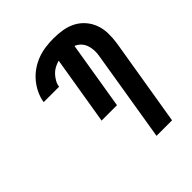

<svg xmlns="http://www.w3.org/2000/svg" viewBox="-203 -875 1006 1006"><g transform="rotate(-45 300.0 -371.5)"><path d="M377 0 460 -506Q464 -526 463 -546Q462 -566 456 -584Q450 -602 437 -616Q424 -630 406 -637L344 -260H230L293 -641Q275 -636 259 -627.5Q243 -619 230.5 -605.5Q218 -592 209 -576Q200 -560 198 -543H84Q88 -572 101.5 -600.5Q115 -629 135.5 -653.5Q156 -678 182.5 -696Q209 -714 237.5 -724.5Q266 -735 296.5 -739Q327 -743 356 -743Q390 -743 423 -737.5Q456 -732 484.5 -717Q513 -702 534 -677.5Q555 -653 566 -622.5Q577 -592 577.5 -558Q578 -524 573 -490L492 0Z"/></g></svg>

Font: Iosevka XBd Ex Obl
Style: Regular
Weight: 800
Width: 7
Italic angle: -9°
Monospace: yes
Designer: Belleve Invis
Foundry: Belleve Invis
Version: Version 32.5.0; ttfautohint (v1.8.4)